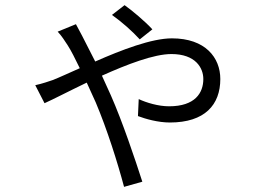

<svg xmlns="http://www.w3.org/2000/svg" viewBox="-20 -650 1040 746"><path d="M523 -497 572 -536C544 -567 491 -611 464 -630L415 -592C452 -566 495 -528 523 -497ZM117 -319 153 -249C187 -264 248 -296 317 -329L352 -252C396 -148 437 -18 462 76L533 56C505 -31 456 -177 411 -279L376 -356C474 -400 578 -440 646 -440C740 -440 770 -386 770 -343C770 -289 738 -237 637 -237C595 -237 549 -251 519 -265L516 -199C545 -188 594 -174 640 -174C776 -174 836 -243 836 -343C836 -426 778 -501 648 -501C569 -501 452 -456 350 -411L299 -511C292 -524 283 -541 275 -556L204 -527C218 -513 234 -488 243 -474C256 -454 272 -422 290 -385C249 -367 213 -350 185 -339C170 -334 145 -325 117 -319Z"/></svg>

Font: Noto Sans KR DemiLight
Style: Regular
Weight: 350
Designer: Ryoko NISHIZUKA 西塚涼子 (kana, bopomofo & ideographs); Paul D. Hunt (Latin, Greek & Cyrillic); Sandoll Communications 산돌커뮤니
Foundry: Adobe
Version: Version 2.004;hotconv 1.0.118;makeotfexe 2.5.65603